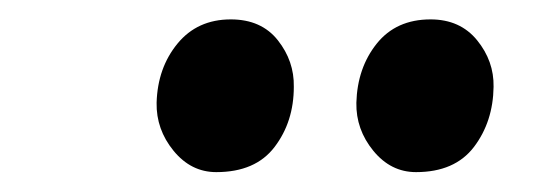

<svg xmlns="http://www.w3.org/2000/svg" viewBox="-20 -798 555 198"><path d="M203 -620.5Q177 -620.5 159 -642.5Q141 -664.5 141.5 -692Q142.5 -728 163 -753Q183.5 -778 218 -778Q249.5 -778 266.5 -756.5Q283.5 -735 283 -708.5Q283 -672.5 263.2 -646.5Q243.5 -620.5 203 -620.5ZM409 -620.5Q383 -620.5 365 -642.5Q347 -664.5 347.5 -692Q348.5 -728 368.5 -753Q388.5 -778 424 -778Q454.5 -778 472 -756.5Q489.5 -735 489 -708.5Q488.5 -672.5 468.8 -646.5Q449 -620.5 409 -620.5Z"/></svg>

Font: Merriweather 20pt
Style: Bold Italic
Weight: 700
Italic angle: -7.8°
Version: Version 2.101